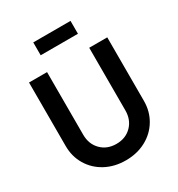

<svg xmlns="http://www.w3.org/2000/svg" viewBox="-222 -1100 1161 1254"><g transform="rotate(-30 359.0 -473.0)"><path d="M64 -266V-745H200V-273Q200 -202 244.5 -157Q289 -112 359 -112Q429 -112 473.5 -157Q518 -202 518 -273V-745H654V-266Q654 -187 616 -123.5Q578 -60 511 -24Q444 12 359 12Q274 12 207 -24Q140 -60 102 -123.5Q64 -187 64 -266ZM219 -958H500V-861H219Z"/></g></svg>

Font: Evergrow Sans
Style: Bold
Weight: 700
Foundry: 10Web
Version: Version 1.000